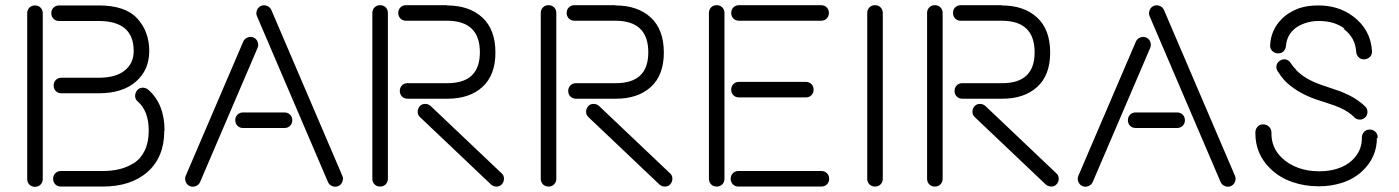

<svg xmlns="http://www.w3.org/2000/svg" viewBox="-20 -690 5399 741"><path d="M615 -186 614 -185Q614 -84 550 -27Q486 30 376 30H215Q202 30 193.5 21.5Q185 13 185 0Q185 -13 193.5 -21.5Q202 -30 215 -30H376Q411 -30 440.5 -37Q470 -44 496.5 -60.5Q523 -77 538.5 -109Q554 -141 554 -185V-186Q554 -261 512 -298Q502 -306 501.5 -318.5Q501 -331 509 -341Q517 -351 529.5 -351.5Q542 -352 552 -344Q615 -289 615 -186ZM85 -639Q85 -652 93.5 -660.5Q102 -669 115 -669Q128 -669 136.5 -660.5Q145 -652 145 -639V1Q145 14 136.5 22.5Q128 31 115 31Q102 31 93.5 22.5Q85 14 85 1ZM361 -669Q464 -669 510 -618.5Q556 -568 556 -493Q556 -420 504.5 -375Q453 -330 361 -330H217Q204 -330 195.5 -338.5Q187 -347 187 -360Q187 -373 195.5 -381.5Q204 -390 217 -390H361Q427 -390 461.5 -418Q496 -446 496 -493Q496 -609 361 -609H208Q195 -609 186.5 -617.5Q178 -626 178 -639Q178 -652 186.5 -660.5Q195 -669 208 -669Z M1078 -256Q1091 -256 1099.5 -247.5Q1108 -239 1108 -226Q1108 -213 1099.5 -204.5Q1091 -196 1078 -196H918Q905 -196 896.5 -204.5Q888 -213 888 -226Q888 -239 896.5 -247.5Q905 -256 918 -256ZM919 -530Q924 -541 936 -545.5Q948 -550 959 -545Q970 -540 974.5 -528Q979 -516 974 -505L752 13Q747 24 735 28.5Q723 33 712 28Q701 23 696.5 11Q692 -1 697 -12ZM1301 -12Q1306 -1 1301.5 11Q1297 23 1286 28Q1275 33 1263 28.5Q1251 24 1246 13L972 -627Q967 -638 971.5 -650Q976 -662 987 -667Q998 -672 1010 -667.5Q1022 -663 1027 -652Z M1601 -238Q1592 -246 1592 -258.5Q1592 -271 1600 -280Q1608 -289 1620.5 -289Q1633 -289 1642 -281L1916 -21Q1925 -13 1925 -0.5Q1925 12 1917 21Q1909 30 1896.5 30Q1884 30 1875 22ZM1417 -640Q1417 -653 1425.5 -661.5Q1434 -670 1447 -670Q1460 -670 1468.5 -661.5Q1477 -653 1477 -640V0Q1477 13 1468.5 21.5Q1460 30 1447 30Q1434 30 1425.5 21.5Q1417 13 1417 0ZM1705 -670V-669Q1791 -669 1841.5 -622.5Q1892 -576 1892 -487Q1892 -400 1842 -354.5Q1792 -309 1707 -309H1553Q1540 -309 1531.5 -317.5Q1523 -326 1523 -339Q1523 -352 1531.5 -360.5Q1540 -369 1553 -369H1707Q1832 -369 1832 -488Q1832 -610 1705 -610H1547Q1534 -610 1525.5 -618.5Q1517 -627 1517 -640Q1517 -653 1525.5 -661.5Q1534 -670 1547 -670Z M2251 -238Q2242 -246 2242 -258.5Q2242 -271 2250 -280Q2258 -289 2270.5 -289Q2283 -289 2292 -281L2566 -21Q2575 -13 2575 -0.5Q2575 12 2567 21Q2559 30 2546.5 30Q2534 30 2525 22ZM2067 -640Q2067 -653 2075.5 -661.5Q2084 -670 2097 -670Q2110 -670 2118.5 -661.5Q2127 -653 2127 -640V0Q2127 13 2118.5 21.5Q2110 30 2097 30Q2084 30 2075.5 21.5Q2067 13 2067 0ZM2355 -670V-669Q2441 -669 2491.5 -622.5Q2542 -576 2542 -487Q2542 -400 2492 -354.5Q2442 -309 2357 -309H2203Q2190 -309 2181.5 -317.5Q2173 -326 2173 -339Q2173 -352 2181.5 -360.5Q2190 -369 2203 -369H2357Q2482 -369 2482 -488Q2482 -610 2355 -610H2197Q2184 -610 2175.5 -618.5Q2167 -627 2167 -640Q2167 -653 2175.5 -661.5Q2184 -670 2197 -670Z M2832 -314Q2819 -314 2810.5 -322.5Q2802 -331 2802 -344Q2802 -357 2810.5 -365.5Q2819 -374 2832 -374H3090Q3103 -374 3111.5 -365.5Q3120 -357 3120 -344Q3120 -331 3111.5 -322.5Q3103 -314 3090 -314ZM2830 30Q2817 30 2808.5 21.5Q2800 13 2800 0Q2800 -13 2808.5 -21.5Q2817 -30 2830 -30H3150Q3163 -30 3171.5 -21.5Q3180 -13 3180 0Q3180 13 3171.5 21.5Q3163 30 3150 30ZM2716 -640Q2716 -653 2724.5 -661.5Q2733 -670 2746 -670Q2759 -670 2767.5 -661.5Q2776 -653 2776 -640V0Q2776 13 2767.5 21.5Q2759 30 2746 30Q2733 30 2724.5 21.5Q2716 13 2716 0ZM3149 -670Q3162 -670 3170.5 -661.5Q3179 -653 3179 -640Q3179 -627 3170.5 -618.5Q3162 -610 3149 -610H2832Q2819 -610 2810.5 -618.5Q2802 -627 2802 -640Q2802 -653 2810.5 -661.5Q2819 -670 2832 -670Z M3327 -640Q3327 -653 3335.5 -661.5Q3344 -670 3357 -670Q3370 -670 3378.5 -661.5Q3387 -653 3387 -640V0Q3387 13 3378.5 21.5Q3370 30 3357 30Q3344 30 3335.5 21.5Q3327 13 3327 0Z M3742 -238Q3733 -246 3733 -258.5Q3733 -271 3741 -280Q3749 -289 3761.5 -289Q3774 -289 3783 -281L4057 -21Q4066 -13 4066 -0.5Q4066 12 4058 21Q4050 30 4037.5 30Q4025 30 4016 22ZM3558 -640Q3558 -653 3566.5 -661.5Q3575 -670 3588 -670Q3601 -670 3609.5 -661.5Q3618 -653 3618 -640V0Q3618 13 3609.5 21.5Q3601 30 3588 30Q3575 30 3566.5 21.5Q3558 13 3558 0ZM3846 -670V-669Q3932 -669 3982.5 -622.5Q4033 -576 4033 -487Q4033 -400 3983 -354.5Q3933 -309 3848 -309H3694Q3681 -309 3672.5 -317.5Q3664 -326 3664 -339Q3664 -352 3672.5 -360.5Q3681 -369 3694 -369H3848Q3973 -369 3973 -488Q3973 -610 3846 -610H3688Q3675 -610 3666.5 -618.5Q3658 -627 3658 -640Q3658 -653 3666.5 -661.5Q3675 -670 3688 -670Z M4523 -256Q4536 -256 4544.5 -247.5Q4553 -239 4553 -226Q4553 -213 4544.5 -204.5Q4536 -196 4523 -196H4363Q4350 -196 4341.5 -204.5Q4333 -213 4333 -226Q4333 -239 4341.5 -247.5Q4350 -256 4363 -256ZM4364 -530Q4369 -541 4381 -545.5Q4393 -550 4404 -545Q4415 -540 4419.5 -528Q4424 -516 4419 -505L4197 13Q4192 24 4180 28.5Q4168 33 4157 28Q4146 23 4141.5 11Q4137 -1 4142 -12ZM4746 -12Q4751 -1 4746.5 11Q4742 23 4731 28Q4720 33 4708 28.5Q4696 24 4691 13L4417 -627Q4412 -638 4416.5 -650Q4421 -662 4432 -667Q4443 -672 4455 -667.5Q4467 -663 4472 -652Z M5165 -579H5170Q5130 -609 5071 -609H5069Q5040 -609 5015 -600Q4987 -590 4970 -573Q4946 -549 4943 -513Q4942 -500 4933 -491.5Q4924 -483 4911 -484Q4898 -485 4889.5 -494Q4881 -503 4882 -516Q4885 -574 4925 -615Q4952 -643 4993 -658Q5026 -669 5066 -669H5068Q5146 -669 5202 -627Q5270 -576 5275 -493Q5276 -480 5267.5 -471Q5259 -462 5246 -461Q5233 -460 5224 -468.5Q5215 -477 5214 -490Q5211 -545 5165 -579ZM4982 -421V-420Q5017 -384 5078 -363Q5088 -359 5111.5 -351.5Q5135 -344 5150 -338.5Q5165 -333 5185.5 -323Q5206 -313 5221 -302Q5238 -290 5250 -278Q5258 -269 5257.5 -256.5Q5257 -244 5248 -236Q5239 -228 5226.5 -228.5Q5214 -229 5206 -238Q5196 -248 5186 -255Q5170 -266 5151 -274.5Q5132 -283 5100 -293Q5068 -303 5057 -307Q4982 -334 4938 -379Q4923 -396 4911 -415Q4904 -426 4906.5 -437.5Q4909 -449 4920 -456Q4931 -463 4942.5 -460.5Q4954 -458 4961 -447Q4971 -432 4982 -421ZM5297 -157 5294 -158Q5294 -83 5238 -30Q5205 1 5158 16Q5116 29 5070 29H5069Q5016 29 4969 13Q4916 -5 4880 -42Q4825 -97 4825 -175V-181Q4826 -194 4835 -202.5Q4844 -211 4857 -210Q4870 -209 4878.5 -200Q4887 -191 4887 -178V-174Q4887 -121 4925 -83Q4952 -56 4991 -42Q5027 -29 5071 -29H5072Q5110 -29 5141 -39Q5176 -50 5199 -72Q5236 -107 5236 -157V-159Q5236 -172 5244.5 -181Q5253 -190 5266 -190Q5279 -190 5288 -181.5Q5297 -173 5297 -160Z"/></svg>

Font: Beon
Style: Medium
Weight: 500
Designer: BSozoo
Foundry: BSozoo
Version: Version 001.000